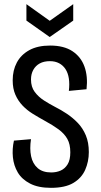

<svg xmlns="http://www.w3.org/2000/svg" viewBox="-20 -891 484 923"><path d="M225 12Q164 12 124.5 -8.5Q85 -29 65.5 -62Q46 -95 42 -135Q38 -175 47 -215L129 -222Q122 -176 129.5 -140Q137 -104 161 -83Q185 -62 226 -62Q251 -62 271.5 -71Q292 -80 305 -101Q318 -122 318 -159Q318 -198 303.5 -223.5Q289 -249 261 -269.5Q233 -290 194 -311Q165 -327 137.5 -344Q110 -361 88.5 -383.5Q67 -406 54 -435.5Q41 -465 41 -505Q41 -553 61 -590.5Q81 -628 121 -650Q161 -672 221 -672Q287 -672 328 -645Q369 -618 386 -571Q403 -524 396 -462L311 -454Q315 -487 311 -513.5Q307 -540 295 -558.5Q283 -577 264 -587Q245 -597 220 -597Q191 -597 171 -586Q151 -575 140 -555Q129 -535 129 -509Q129 -473 147 -449Q165 -425 191.5 -408Q218 -391 245 -377Q273 -363 301.5 -344Q330 -325 354 -300Q378 -275 392.5 -240.5Q407 -206 407 -160Q407 -114 389.5 -74.5Q372 -35 332.5 -11.5Q293 12 225 12ZM107 -871 219 -791 332 -871V-792L219 -713L107 -792Z"/></svg>

Font: Bricolage Grotesque 24pt Condensed
Style: Regular
Weight: 400
Width: 3
Designer: Mathieu Triay
Foundry: Atelier Triay
Version: Version 1.001;gftools[0.9.33.dev8+g029e19f]